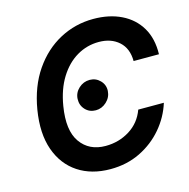

<svg xmlns="http://www.w3.org/2000/svg" viewBox="-109 -843 946 959"><g transform="rotate(-15 364.0 -363.5)"><path d="M728 -481.9H596.9Q596.6 -547.2 556.6 -583.1Q516.7 -619 452.8 -619Q391.7 -619 339.1 -588.1Q286.6 -557.2 250 -498.4Q213.4 -439.6 199.6 -355.8Q179.3 -233.7 223.7 -171Q268.1 -108.3 353 -108.3Q421.9 -108.3 477.6 -143.1Q533.4 -177.9 556.5 -241.5H688.9Q667.3 -171.9 618.8 -114.9Q570.3 -57.9 501.1 -24Q431.8 9.9 346.9 9.9Q249.3 9.9 180 -35.7Q110.8 -81.3 80.4 -166.7Q50.1 -252.1 69.6 -371.4Q89.1 -487.6 145.2 -569.2Q201.3 -650.9 282.1 -694.1Q362.9 -737.2 456 -737.2Q538.4 -737.2 600.3 -707Q662.3 -676.8 696.2 -619.9Q730.1 -562.9 728 -481.9ZM351.6 -293Q318.9 -293 297.6 -315.7Q276.3 -338.4 277.7 -371.1Q279.1 -403.1 303.4 -425.4Q327.8 -447.8 360.1 -447.8Q391.7 -447.8 413.7 -425.2Q435.7 -402.7 433.9 -371.1Q431.8 -338.4 407.3 -315.7Q382.8 -293 351.6 -293Z"/></g></svg>

Font: Inter UI Semi Bold
Style: Italic
Weight: 600
Italic angle: -9.39999°
Designer: Rasmus Andersson
Foundry: rsms
Version: 3.2;8d6f07862